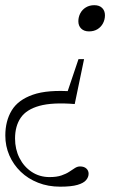

<svg xmlns="http://www.w3.org/2000/svg" viewBox="-36 -481 510 740"><path d="M307 -360Q288 -360 277 -370.8Q266 -381.5 266 -399Q266 -415.5 273.5 -429.8Q281 -444 295 -452.5Q309 -461 327.5 -461Q347 -461 357.8 -450.2Q368.5 -439.5 368.5 -422Q368.5 -405.5 361 -391.2Q353.5 -377 339.8 -368.5Q326 -360 307 -360ZM196 238.5Q149.5 238.5 110.8 223.2Q72 208 43.8 180.8Q15.5 153.5 0 117.8Q-15.5 82 -15.5 41.5Q-15.5 -14.5 9 -55.2Q33.5 -96 90.8 -116Q148 -136 246.5 -128.5L212.5 -93L266.5 -253H288L252 -80Q166 -87 115.8 -73Q65.5 -59 43.8 -27Q22 5 22 53Q22 94 39 127.8Q56 161.5 86.2 181.5Q116.5 201.5 155 201.5Q182.5 201.5 200.8 195.2Q219 189 231.2 180.8Q243.5 172.5 253 166.5Q262.5 160.5 272.5 160.5Q288 160.5 296.8 168.5Q305.5 176.5 305.5 188.5Q305.5 201.5 296 213Q286.5 224.5 262.8 231.5Q239 238.5 196 238.5Z"/></svg>

Font: Newsreader Light
Style: Italic
Weight: 300
Italic angle: -17°
Designer: Hugues Gentile
Foundry: Production Type
Version: Version 1.003